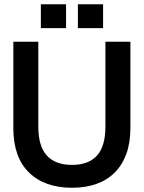

<svg xmlns="http://www.w3.org/2000/svg" viewBox="-20 -877 680 907"><path d="M320 10Q191 10 117 -62Q43 -134 43 -272V-680H161V-279Q161 -186 201.5 -142Q242 -98 320 -98Q398 -98 438 -142Q478 -186 478 -279V-680H596V-272Q596 -203 577 -150.5Q558 -98 522 -62Q486 -26 435 -8Q384 10 320 10ZM173 -857H292V-744H173ZM348 -857H467V-744H348Z"/></svg>

Font: CyStack Display SemiBold
Style: Regular
Weight: 600
Designer: Weizhong Zhang
Foundry: 本地遙控
Version: Version 1.000;Glyphs 3.1.2 (3151)